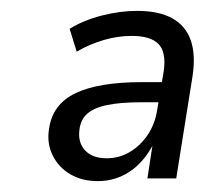

<svg xmlns="http://www.w3.org/2000/svg" viewBox="-20 -734 376 353"><path d="M160 -401Q131 -401 109.5 -413.5Q88 -426 77 -448Q66 -470 70 -496Q76 -542 118.5 -562.5Q161 -583 241 -583H287L281 -546H241Q202 -546 177.5 -541Q153 -536 140.5 -525Q128 -514 126 -495Q123 -472 136.5 -457.5Q150 -443 176 -443Q199 -443 218.5 -454.5Q238 -466 251.5 -486Q265 -506 269 -532L281 -603Q286 -638 271.5 -653Q257 -668 222 -668Q197 -668 171 -660.5Q145 -653 121 -639L108 -681Q134 -697 167.5 -705.5Q201 -714 232 -714Q272 -714 296.5 -700.5Q321 -687 330.5 -660.5Q340 -634 334 -594L304 -406H251L261 -471H263Q245 -436 218.5 -418.5Q192 -401 160 -401Z"/></svg>

Font: Nunito Sans 10pt SemiCondensed
Style: Italic
Weight: 400
Width: 4
Italic angle: -9°
Designer: Vernon Adams
Foundry: Vernon Adams
Version: Version 3.101;gftools[0.9.27]